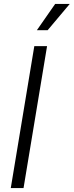

<svg xmlns="http://www.w3.org/2000/svg" viewBox="-20 -964 377 984"><path d="M221.2 -727.5 100.6 0H35.2L155.8 -727.5ZM168.9 -809.1 262.7 -943.8H337.4L224.1 -809.1Z"/></svg>

Font: Inter 17pt Light
Style: Italic
Weight: 300
Italic angle: -9.3988°
Version: Version 4.001;git-66647c0bb